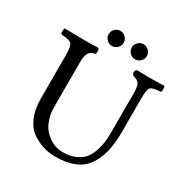

<svg xmlns="http://www.w3.org/2000/svg" viewBox="-175 -890 991 1036"><g transform="rotate(30 320.0 -372.0)"><path d="M314 10Q276 10 240.5 0Q205 -10 169 -33.5Q133 -57 111 -106Q89 -155 89 -224V-495Q89 -551 75 -563.5Q61 -576 12 -578Q8 -582 8 -596Q8 -610 12 -615Q86 -613 132 -613Q167 -613 217 -615Q227 -615 227.5 -597.5Q228 -580 221 -578Q196 -574 185 -556Q174 -538 174 -495V-256Q174 -214 175.5 -191Q177 -168 189.5 -134Q202 -100 227 -77Q275 -31 336 -31Q380 -31 412.5 -45.5Q445 -60 463 -81.5Q481 -103 492 -136Q503 -169 506 -198Q509 -227 509 -263V-495Q509 -540 499 -556Q489 -572 461 -578Q454 -583 452 -592Q450 -601 454.5 -608Q459 -615 468 -615Q481 -615 502.5 -614Q524 -613 535 -613Q572 -613 632 -615Q636 -610 636 -596Q636 -582 632 -578Q583 -576 570.5 -563.5Q558 -551 558 -495V-280Q558 -142 502.5 -66Q447 10 314 10ZM246 -674Q232 -688 232 -707Q232 -726 246 -740Q260 -754 279 -754Q298 -754 312 -740Q326 -726 326 -707Q326 -688 312 -674Q298 -660 279 -660Q260 -660 246 -674ZM390 -674Q376 -688 376 -707Q376 -726 390 -740Q404 -754 423 -754Q442 -754 456 -740Q470 -726 470 -707Q470 -688 456 -674Q442 -660 423 -660Q404 -660 390 -674Z"/></g></svg>

Font: Libertinus Mono
Style: Regular
Weight: 400
Designer: Philipp H. Poll
Foundry: Khaled Hosny
Version: Version 6.7